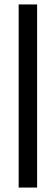

<svg xmlns="http://www.w3.org/2000/svg" viewBox="-20 -685 251 864"><path d="M64 -665H147V159H64Z"/></svg>

Font: Pragati Narrow
Style: Bold
Weight: 700
Designer: Hector Gatti, Marcela Romero, Pablo Cosgaya and Nicolas Silva
Foundry: Omnibus-Type
Version: Version 1.010; ttfautohint (v1.3)